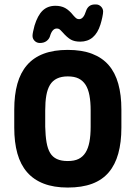

<svg xmlns="http://www.w3.org/2000/svg" viewBox="-20 -831 610 862"><path d="M525 -339Q525 -405 511 -455Q497 -505 468 -538.5Q439 -572 393.5 -589.5Q348 -607 284 -607Q222 -607 176.5 -590Q131 -573 101.5 -539Q72 -505 58 -455Q44 -405 44 -339V-258Q44 -192 58 -142Q72 -92 101.5 -58Q131 -24 176.5 -6.5Q222 11 284 11Q348 11 393.5 -6Q439 -23 468 -57Q497 -91 511 -141.5Q525 -192 525 -258ZM183 -262V-335Q183 -374 188 -402.5Q193 -431 204.5 -450Q216 -469 236 -478.5Q256 -488 284 -488Q314 -488 333 -478.5Q352 -469 364 -450.5Q376 -432 381.5 -403Q387 -374 387 -335V-262Q387 -223 381.5 -194Q376 -165 364 -146Q352 -127 333 -117.5Q314 -108 284 -108Q255 -108 235.5 -117Q216 -126 205 -144.5Q194 -163 189 -192Q184 -221 183 -262ZM443 -779Q443 -792 433.5 -801.5Q424 -811 411 -811H406Q376 -811 366 -781Q355 -745 335 -745Q328 -745 323 -748.5Q318 -752 310 -761Q291 -785 272.5 -795Q254 -805 229 -805Q194 -805 171.5 -783.5Q149 -762 135 -716Q131 -701 128.5 -689Q126 -677 126 -670Q126 -657 135.5 -647.5Q145 -638 159 -638Q177 -638 188.5 -646.5Q200 -655 204 -667Q214 -703 235 -703Q242 -703 246.5 -700Q251 -697 259 -688Q282 -662 298.5 -653Q315 -644 340 -644Q407 -644 431 -721Q436 -737 439.5 -754Q443 -771 443 -779Z"/></svg>

Font: Beiruti ExtraBold
Style: Regular
Weight: 800
Designer: Arlette Boutros
Foundry: Boutros
Version: Version 1.41